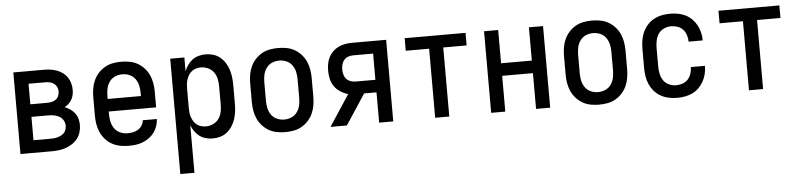

<svg xmlns="http://www.w3.org/2000/svg" viewBox="-45 -766 5089 1219"><g transform="rotate(-5 2500.0 -156.5)"><path d="M62 0V-520H258Q279 -520 300 -517Q321 -514 340.5 -506.5Q360 -499 377 -486.5Q394 -474 405.5 -456.5Q417 -439 422.5 -418.5Q428 -398 428 -377Q428 -361 424.5 -345Q421 -329 413 -315Q405 -301 393 -290Q381 -279 367 -272Q386 -265 402.5 -253.5Q419 -242 431 -226.5Q443 -211 448.5 -191.5Q454 -172 454 -152Q454 -129 447.5 -106Q441 -83 426.5 -64.5Q412 -46 392 -33Q372 -20 350 -12.5Q328 -5 304.5 -2.5Q281 0 258 0ZM152 -309H258Q273 -309 287.5 -312Q302 -315 314 -323.5Q326 -332 332 -346Q338 -360 338 -375Q338 -390 331.5 -403.5Q325 -417 313.5 -425.5Q302 -434 287.5 -437Q273 -440 258 -440H152ZM152 -80H258Q270 -80 282 -81Q294 -82 306 -85.5Q318 -89 329 -94.5Q340 -100 348 -109Q356 -118 360 -130Q364 -142 364 -154Q364 -172 354.5 -188.5Q345 -205 329 -214Q313 -223 294.5 -226Q276 -229 258 -229H152Z M752 8Q725 8 698 3Q671 -2 647 -15Q623 -28 604.5 -48.5Q586 -69 574.5 -94Q563 -119 558.5 -146Q554 -173 554 -200V-320Q554 -347 558.5 -374Q563 -401 574 -425.5Q585 -450 603.5 -470.5Q622 -491 645.5 -504.5Q669 -518 696 -523Q723 -528 750 -528Q777 -528 804 -523Q831 -518 854.5 -504.5Q878 -491 896.5 -470.5Q915 -450 926 -425.5Q937 -401 941.5 -374Q946 -347 946 -320V-220H644V-200Q644 -176 649.5 -152.5Q655 -129 669 -110Q683 -91 705.5 -81.5Q728 -72 752 -72Q769 -72 786.5 -75.5Q804 -79 819 -88.5Q834 -98 843.5 -113.5Q853 -129 854 -146H944Q943 -123 935.5 -101Q928 -79 914.5 -60.5Q901 -42 882 -28.5Q863 -15 842 -6.5Q821 2 798 5Q775 8 752 8ZM856 -300V-320Q856 -344 851 -367Q846 -390 832 -409.5Q818 -429 796 -438.5Q774 -448 750 -448Q726 -448 704 -438.5Q682 -429 668 -409.5Q654 -390 649 -367Q644 -344 644 -320V-300Z M1062 215V-520H1152V-432Q1160 -453 1173 -471.5Q1186 -490 1203.5 -503Q1221 -516 1243 -522Q1265 -528 1287 -528Q1312 -528 1336 -521Q1360 -514 1379 -498.5Q1398 -483 1411.5 -462Q1425 -441 1432.5 -417.5Q1440 -394 1443 -369.5Q1446 -345 1446 -320V-200Q1446 -175 1443 -150.5Q1440 -126 1432.5 -102.5Q1425 -79 1411.5 -58Q1398 -37 1379 -21.5Q1360 -6 1336 1Q1312 8 1287 8Q1265 8 1243 2Q1221 -4 1203.5 -17Q1186 -30 1173 -48.5Q1160 -67 1152 -88V215ZM1251 -72Q1274 -72 1296 -82Q1318 -92 1332 -111Q1346 -130 1351 -153.5Q1356 -177 1356 -200V-320Q1356 -343 1351 -366.5Q1346 -390 1332 -409Q1318 -428 1296 -438Q1274 -448 1251 -448Q1236 -448 1221 -444Q1206 -440 1193.5 -430.5Q1181 -421 1173 -408Q1165 -395 1160 -380.5Q1155 -366 1153.5 -350.5Q1152 -335 1152 -320V-200Q1152 -185 1153.5 -169.5Q1155 -154 1160 -139.5Q1165 -125 1173 -112Q1181 -99 1193.5 -89.5Q1206 -80 1221 -76Q1236 -72 1251 -72Z M1750 8Q1723 8 1696 3Q1669 -2 1645.5 -15.5Q1622 -29 1603.5 -49.5Q1585 -70 1574 -94.5Q1563 -119 1558.5 -146Q1554 -173 1554 -200V-320Q1554 -347 1558.5 -374Q1563 -401 1574 -425.5Q1585 -450 1603.5 -470.5Q1622 -491 1645.5 -504.5Q1669 -518 1696 -523Q1723 -528 1750 -528Q1777 -528 1804 -523Q1831 -518 1854.5 -504.5Q1878 -491 1896.5 -470.5Q1915 -450 1926 -425.5Q1937 -401 1941.5 -374Q1946 -347 1946 -320V-200Q1946 -173 1941.5 -146Q1937 -119 1926 -94.5Q1915 -70 1896.5 -49.5Q1878 -29 1854.5 -15.5Q1831 -2 1804 3Q1777 8 1750 8ZM1750 -72Q1774 -72 1796 -81.5Q1818 -91 1832 -110.5Q1846 -130 1851 -153Q1856 -176 1856 -200V-320Q1856 -344 1851 -367Q1846 -390 1832 -409.5Q1818 -429 1796 -438.5Q1774 -448 1750 -448Q1726 -448 1704 -438.5Q1682 -429 1668 -409.5Q1654 -390 1649 -367Q1644 -344 1644 -320V-200Q1644 -176 1649 -153Q1654 -130 1668 -110.5Q1682 -91 1704 -81.5Q1726 -72 1750 -72Z M2038 0 2168 -198Q2142 -205 2119.5 -219.5Q2097 -234 2081.5 -255.5Q2066 -277 2060 -303.5Q2054 -330 2054 -357Q2054 -379 2058 -401Q2062 -423 2072 -442.5Q2082 -462 2098 -477.5Q2114 -493 2134 -502.5Q2154 -512 2176 -516Q2198 -520 2220 -520H2438V0H2348V-193H2269L2149 -10L2142 0ZM2348 -273V-440H2220Q2204 -440 2188.5 -434.5Q2173 -429 2162.5 -416.5Q2152 -404 2148 -388.5Q2144 -373 2144 -357Q2144 -341 2148 -325Q2152 -309 2162.5 -297Q2173 -285 2188.5 -279Q2204 -273 2220 -273Z M2705 0V-440H2556V-520H2944V-440H2795V0Z M3062 0V-520H3152V-308H3348V-520H3438V0H3348V-228H3152V0Z M3750 8Q3723 8 3696 3Q3669 -2 3645.5 -15.5Q3622 -29 3603.5 -49.5Q3585 -70 3574 -94.5Q3563 -119 3558.5 -146Q3554 -173 3554 -200V-320Q3554 -347 3558.5 -374Q3563 -401 3574 -425.5Q3585 -450 3603.5 -470.5Q3622 -491 3645.5 -504.5Q3669 -518 3696 -523Q3723 -528 3750 -528Q3777 -528 3804 -523Q3831 -518 3854.5 -504.5Q3878 -491 3896.5 -470.5Q3915 -450 3926 -425.5Q3937 -401 3941.5 -374Q3946 -347 3946 -320V-200Q3946 -173 3941.5 -146Q3937 -119 3926 -94.5Q3915 -70 3896.5 -49.5Q3878 -29 3854.5 -15.5Q3831 -2 3804 3Q3777 8 3750 8ZM3750 -72Q3774 -72 3796 -81.5Q3818 -91 3832 -110.5Q3846 -130 3851 -153Q3856 -176 3856 -200V-320Q3856 -344 3851 -367Q3846 -390 3832 -409.5Q3818 -429 3796 -438.5Q3774 -448 3750 -448Q3726 -448 3704 -438.5Q3682 -429 3668 -409.5Q3654 -390 3649 -367Q3644 -344 3644 -320V-200Q3644 -176 3649 -153Q3654 -130 3668 -110.5Q3682 -91 3704 -81.5Q3726 -72 3750 -72Z M4247 8Q4220 8 4193.5 2.5Q4167 -3 4143.5 -16Q4120 -29 4102 -49.5Q4084 -70 4073 -95Q4062 -120 4058 -146.5Q4054 -173 4054 -200V-320Q4054 -347 4058 -373.5Q4062 -400 4073 -425Q4084 -450 4102 -470.5Q4120 -491 4143.5 -504Q4167 -517 4193.5 -522.5Q4220 -528 4247 -528Q4273 -528 4298 -523.5Q4323 -519 4345.5 -508Q4368 -497 4386 -479Q4404 -461 4416 -439Q4428 -417 4434 -392.5Q4440 -368 4440 -342V-341H4350V-342Q4350 -362 4343.5 -382.5Q4337 -403 4323 -418.5Q4309 -434 4288.5 -441Q4268 -448 4247 -448Q4224 -448 4202 -438Q4180 -428 4167 -409Q4154 -390 4149 -366.5Q4144 -343 4144 -320V-200Q4144 -177 4149 -153.5Q4154 -130 4167 -111Q4180 -92 4202 -82Q4224 -72 4247 -72Q4268 -72 4288.5 -79Q4309 -86 4323 -101.5Q4337 -117 4343.5 -137.5Q4350 -158 4350 -178V-179H4440V-178Q4440 -152 4434 -127.5Q4428 -103 4416 -81Q4404 -59 4386 -41Q4368 -23 4345.5 -12Q4323 -1 4298 3.5Q4273 8 4247 8Z M4705 0V-440H4556V-520H4944V-440H4795V0Z"/></g></svg>

Font: Iosevka SS10 Medium
Style: Regular
Weight: 500
Monospace: yes
Designer: Belleve Invis
Foundry: Belleve Invis
Version: Version 28.0.6; ttfautohint (v1.8.4)